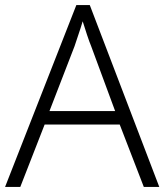

<svg xmlns="http://www.w3.org/2000/svg" viewBox="-20 -830 648 757"><path d="M547 -93 452 -339H156L60 -93H0L281 -810H334L608 -93ZM339 -649Q333 -663 323 -693Q313 -723 306 -746Q298 -719 289 -693Q280 -667 274 -648L175 -392H434Z"/></svg>

Font: Noto Sans Kannada UI Light
Style: Regular
Weight: 300
Designer: Jelle Bosma - Monotype Design Team
Foundry: Monotype Imaging Inc.
Version: Version 2.005; ttfautohint (v1.8.4.7-5d5b)